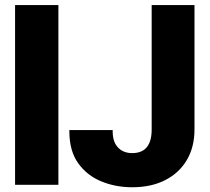

<svg xmlns="http://www.w3.org/2000/svg" viewBox="-20 -748 848 777"><path d="M216.3 -727.5V0H41V-727.5ZM515.1 9.8Q447.3 9.8 389.4 -14.2Q331.5 -38.1 296.1 -87.9Q260.7 -137.7 260.7 -216.3V-221.7H436V-216.3Q436 -173.8 457.5 -151.1Q479 -128.4 515.1 -128.4Q593.8 -128.4 593.8 -224.1V-727.5H767.1V-224.1Q767.1 -153.3 736.3 -100.8Q705.6 -48.3 648.9 -19.3Q592.3 9.8 515.1 9.8Z"/></svg>

Font: Inter Tight ExtraBold
Style: Regular
Weight: 800
Designer: Rasmus Andersson
Foundry: rsms
Version: Version 3.004; ttfautohint (v1.8.4.7-5d5b)